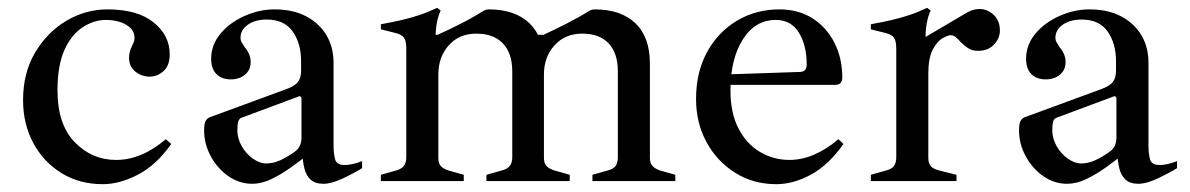

<svg xmlns="http://www.w3.org/2000/svg" viewBox="-20 -463 3044 491"><path d="M243 8Q183 8 137 -20.5Q91 -49 65 -97.5Q39 -146 39 -207Q39 -277 70 -329Q101 -381 150 -410Q199 -439 255 -439Q331 -439 372.5 -406Q414 -373 414 -324Q414 -295 398 -281Q382 -267 363 -267Q342 -267 326 -280Q310 -293 310 -315Q310 -330 317 -344Q319 -349 321.5 -354Q324 -359 324 -366Q324 -387 303 -399.5Q282 -412 250 -412Q220 -412 191 -393Q162 -374 144.5 -334.5Q127 -295 127 -232Q127 -145 171 -99.5Q215 -54 277 -54Q342 -54 404 -107L418 -95Q380 -41 333 -16.5Q286 8 243 8Z M625 7Q592 7 564 -12.5Q536 -32 519 -63.5Q502 -95 502 -129Q502 -146 505.5 -153Q509 -160 516 -163L712 -235Q734 -243 742 -253.5Q750 -264 750 -283V-306Q750 -352 728.5 -382.5Q707 -413 662 -413Q633 -413 614 -400Q595 -387 595 -366Q595 -360 598.5 -354Q602 -348 606 -342Q613 -334 617 -324.5Q621 -315 621 -304Q621 -284 606.5 -272Q592 -260 570 -260Q547 -260 533.5 -273.5Q520 -287 520 -313Q520 -348 543.5 -376.5Q567 -405 605 -422Q643 -439 682 -439Q729 -439 762.5 -421.5Q796 -404 814.5 -373.5Q833 -343 833 -302V-90Q833 -70 837 -55.5Q841 -41 861 -41Q881 -41 906 -51V-33Q887 -21 857.5 -7Q828 7 807 7Q786 7 774.5 -3.5Q763 -14 758.5 -32Q754 -50 753 -73V-85L769 -69Q748 -52 723.5 -34.5Q699 -17 674 -5Q649 7 625 7ZM661 -45Q679 -45 697.5 -53.5Q716 -62 735 -76Q751 -88 751 -111V-211Q751 -214 748.5 -216Q746 -218 743 -216L598 -162Q592 -160 589.5 -153Q587 -146 587 -130Q587 -109 598 -89.5Q609 -70 626.5 -57.5Q644 -45 661 -45Z M1495 0V-16L1534 -27Q1549 -31 1554.5 -39Q1560 -47 1560 -61V-281Q1560 -327 1536.5 -352Q1513 -377 1469 -377Q1425 -377 1398 -347Q1371 -317 1371 -273L1348 -374H1370Q1394 -385 1427.5 -402Q1461 -419 1485 -434Q1493 -439 1501 -439Q1568 -439 1605 -403.5Q1642 -368 1642 -300V-59Q1642 -45 1649 -38Q1656 -31 1668 -27L1707 -16V0ZM954 0V-16L993 -27Q1007 -31 1013 -39Q1019 -47 1019 -61V-338Q1019 -358 1013.5 -366Q1008 -374 994 -378L954 -388V-401Q982 -406 1006 -411.5Q1030 -417 1052.5 -424.5Q1075 -432 1098 -443L1107 -436Q1101 -424 1097.5 -406Q1094 -388 1094 -371V-361L1101 -344V-59Q1101 -45 1107.5 -38Q1114 -31 1127 -27L1166 -16V0ZM1224 0V-16L1263 -27Q1278 -31 1284 -39Q1290 -47 1290 -61V-281Q1290 -327 1266 -352Q1242 -377 1198 -377Q1154 -377 1127.5 -347Q1101 -317 1101 -273L1077 -374H1099Q1124 -385 1157.5 -402Q1191 -419 1214 -434Q1223 -439 1230 -439Q1297 -439 1334 -403.5Q1371 -368 1371 -300V-59Q1371 -45 1378 -38Q1385 -31 1398 -27L1437 -16V0Z M1965 8Q1906 8 1859.5 -21.5Q1813 -51 1786.5 -100Q1760 -149 1760 -210Q1760 -278 1788 -329.5Q1816 -381 1864.5 -410Q1913 -439 1973 -439Q2022 -439 2058 -416Q2094 -393 2114 -353.5Q2134 -314 2134 -264Q2134 -257 2130 -251.5Q2126 -246 2116 -246H1817V-272L2025 -279Q2043 -279 2043 -298Q2043 -347 2023 -379.5Q2003 -412 1964 -412Q1911 -412 1879.5 -362Q1848 -312 1848 -232Q1848 -174 1868.5 -134.5Q1889 -95 1923.5 -74.5Q1958 -54 1999 -54Q2061 -54 2124 -107L2137 -95Q2099 -41 2054 -16.5Q2009 8 1965 8Z M2207 0V-16L2246 -27Q2261 -31 2266.5 -39Q2272 -47 2272 -61V-338Q2272 -358 2266.5 -366Q2261 -374 2247 -378L2207 -388V-401Q2235 -406 2259 -411.5Q2283 -417 2305.5 -424.5Q2328 -432 2351 -443L2360 -436Q2354 -424 2350.5 -406Q2347 -388 2347 -371V-361L2354 -344V-59Q2354 -46 2360 -38.5Q2366 -31 2382 -27L2426 -16V0ZM2354 -275 2336 -362 2453 -431Q2462 -436 2470 -438Q2478 -440 2485 -440Q2505 -440 2521 -425Q2537 -410 2537 -385Q2537 -365 2522 -349Q2507 -333 2481 -333Q2466 -333 2455.5 -340Q2445 -347 2437 -355Q2432 -361 2425.5 -367Q2419 -373 2411 -373Q2404 -373 2390 -365Q2376 -357 2365 -335.5Q2354 -314 2354 -275Z M2709 7Q2676 7 2648 -12.5Q2620 -32 2603 -63.5Q2586 -95 2586 -129Q2586 -146 2589.5 -153Q2593 -160 2600 -163L2796 -235Q2818 -243 2826 -253.5Q2834 -264 2834 -283V-306Q2834 -352 2812.5 -382.5Q2791 -413 2746 -413Q2717 -413 2698 -400Q2679 -387 2679 -366Q2679 -360 2682.5 -354Q2686 -348 2690 -342Q2697 -334 2701 -324.5Q2705 -315 2705 -304Q2705 -284 2690.5 -272Q2676 -260 2654 -260Q2631 -260 2617.5 -273.5Q2604 -287 2604 -313Q2604 -348 2627.5 -376.5Q2651 -405 2689 -422Q2727 -439 2766 -439Q2813 -439 2846.5 -421.5Q2880 -404 2898.5 -373.5Q2917 -343 2917 -302V-90Q2917 -70 2921 -55.5Q2925 -41 2945 -41Q2965 -41 2990 -51V-33Q2971 -21 2941.5 -7Q2912 7 2891 7Q2870 7 2858.5 -3.5Q2847 -14 2842.5 -32Q2838 -50 2837 -73V-85L2853 -69Q2832 -52 2807.5 -34.5Q2783 -17 2758 -5Q2733 7 2709 7ZM2745 -45Q2763 -45 2781.5 -53.5Q2800 -62 2819 -76Q2835 -88 2835 -111V-211Q2835 -214 2832.5 -216Q2830 -218 2827 -216L2682 -162Q2676 -160 2673.5 -153Q2671 -146 2671 -130Q2671 -109 2682 -89.5Q2693 -70 2710.5 -57.5Q2728 -45 2745 -45Z"/></svg>

Font: Ibarra Real Nova Medium
Style: Regular
Weight: 500
Designer: Jose Maria Ribagorda & Octavio Pardo
Foundry: Jose Maria Ribagorda
Version: Version 2.000